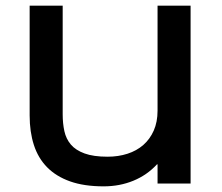

<svg xmlns="http://www.w3.org/2000/svg" viewBox="-20 -650 785 680"><path d="M655 0H538V-68H536Q501 -30 452.5 -10Q404 10 347 10Q278 10 228.5 -7.5Q179 -25 147 -57.5Q115 -90 100 -136.5Q85 -183 85 -241V-630H202V-245Q202 -213 208 -185.5Q214 -158 231 -138Q248 -118 279.5 -106.5Q311 -95 361 -95Q399 -95 431.5 -105.5Q464 -116 487.5 -136.5Q511 -157 524.5 -187.5Q538 -218 538 -258V-630H655Z"/></svg>

Font: Sinkin Sans 500 Medium
Style: 500 Medium
Weight: 500
Designer: Keith Bates
Foundry: K-Type
Version: Sinkin Sans (version 1.0)  by Keith Bates   •   © 2014   www